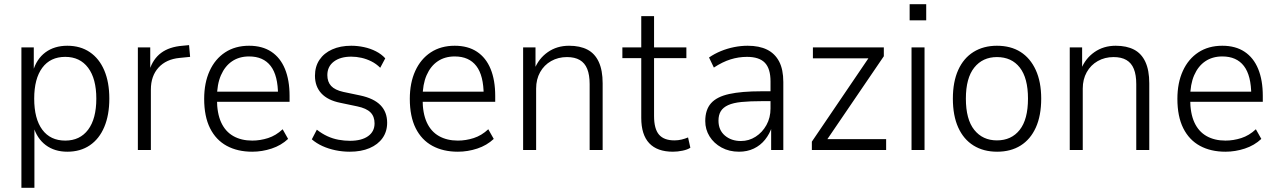

<svg xmlns="http://www.w3.org/2000/svg" viewBox="-20 -715 6089 915"><path d="M82 180V-489H141V-375H137Q154 -434 196.5 -465.5Q239 -497 301 -497Q363 -497 408 -466.5Q453 -436 477 -379.5Q501 -323 501 -245Q501 -167 477 -110Q453 -53 408 -22.5Q363 8 301 8Q240 8 198 -23.5Q156 -55 139 -113H144V180ZM291 -45Q361 -45 400 -97Q439 -149 439 -245Q439 -340 400 -392Q361 -444 291 -444Q220 -444 181.5 -392Q143 -340 143 -245Q143 -149 181.5 -97Q220 -45 291 -45Z M637 0V-489H696V-380H692Q709 -434 748 -463Q787 -492 850 -497L881 -500L886 -444L836 -439Q772 -433 735.5 -393Q699 -353 699 -288V0Z M1182 8Q1112 8 1060.5 -20Q1009 -48 981 -104Q953 -160 953 -244Q953 -320 979 -377Q1005 -434 1053 -465.5Q1101 -497 1167 -497Q1230 -497 1273 -468.5Q1316 -440 1338 -386.5Q1360 -333 1360 -258V-230H998V-278H1322L1305 -261Q1305 -355 1270 -400.5Q1235 -446 1167 -446Q1120 -446 1086 -423Q1052 -400 1033 -356.5Q1014 -313 1014 -251V-242Q1014 -175 1034 -131.5Q1054 -88 1092 -66.5Q1130 -45 1182 -45Q1220 -45 1257.5 -57Q1295 -69 1327 -99L1353 -53Q1320 -22 1274.5 -7Q1229 8 1182 8Z M1647 8Q1612 8 1578.5 1Q1545 -6 1516.5 -19Q1488 -32 1466 -51L1490 -97Q1514 -78 1540 -66Q1566 -54 1593.5 -49Q1621 -44 1648 -44Q1703 -44 1734 -66Q1765 -88 1765 -127Q1765 -160 1745.5 -179.5Q1726 -199 1683 -208L1602 -225Q1542 -237 1511.5 -270Q1481 -303 1481 -354Q1481 -398 1502.5 -430Q1524 -462 1563 -479.5Q1602 -497 1654 -497Q1684 -497 1714.5 -490.5Q1745 -484 1771.5 -470.5Q1798 -457 1816 -437L1792 -392Q1773 -411 1750 -422.5Q1727 -434 1702.5 -439.5Q1678 -445 1654 -445Q1602 -445 1571 -421.5Q1540 -398 1540 -357Q1540 -325 1558 -305.5Q1576 -286 1616 -277L1697 -260Q1762 -246 1793.5 -213.5Q1825 -181 1825 -130Q1825 -88 1803 -57Q1781 -26 1741 -9Q1701 8 1647 8Z M2162 8Q2092 8 2040.5 -20Q1989 -48 1961 -104Q1933 -160 1933 -244Q1933 -320 1959 -377Q1985 -434 2033 -465.5Q2081 -497 2147 -497Q2210 -497 2253 -468.5Q2296 -440 2318 -386.5Q2340 -333 2340 -258V-230H1978V-278H2302L2285 -261Q2285 -355 2250 -400.5Q2215 -446 2147 -446Q2100 -446 2066 -423Q2032 -400 2013 -356.5Q1994 -313 1994 -251V-242Q1994 -175 2014 -131.5Q2034 -88 2072 -66.5Q2110 -45 2162 -45Q2200 -45 2237.5 -57Q2275 -69 2307 -99L2333 -53Q2300 -22 2254.5 -7Q2209 8 2162 8Z M2473 0V-489H2532V-385H2527Q2547 -436 2590.5 -466.5Q2634 -497 2692 -497Q2744 -497 2779.5 -478.5Q2815 -460 2833.5 -420Q2852 -380 2852 -318V0H2790V-314Q2790 -358 2778.5 -386.5Q2767 -415 2743 -429Q2719 -443 2682 -443Q2640 -443 2606.5 -424Q2573 -405 2554 -371Q2535 -337 2535 -293V0Z M3187 8Q3112 8 3074 -32.5Q3036 -73 3036 -153V-438H2946V-489H3036V-638H3097V-489H3251V-438H3097V-162Q3097 -101 3120.5 -73.5Q3144 -46 3194 -46Q3212 -46 3228.5 -50Q3245 -54 3259 -60L3270 -11Q3257 -2 3233 3Q3209 8 3187 8Z M3502 8Q3455 8 3418.5 -12Q3382 -32 3361.5 -65Q3341 -98 3341 -138Q3341 -192 3368.5 -223Q3396 -254 3455 -267Q3514 -280 3609 -280H3664V-233H3613Q3554 -233 3514 -229Q3474 -225 3450 -214Q3426 -203 3415 -185Q3404 -167 3404 -140Q3404 -95 3434.5 -69Q3465 -43 3511 -43Q3549 -43 3581 -63.5Q3613 -84 3632.5 -119Q3652 -154 3652 -198V-327Q3652 -388 3625 -416Q3598 -444 3540 -444Q3500 -444 3461.5 -432Q3423 -420 3382 -393L3359 -441Q3385 -459 3415.5 -471.5Q3446 -484 3478.5 -490.5Q3511 -497 3543 -497Q3598 -497 3635.5 -478.5Q3673 -460 3693 -422Q3713 -384 3713 -324V0H3655V-111H3659Q3648 -77 3626 -49.5Q3604 -22 3572.5 -7Q3541 8 3502 8Z M3849 0V-40L4132 -457L4135 -437H3854V-489H4192V-447L3908 -30L3906 -52H4203V0Z M4315 -618V-695H4394V-618ZM4324 0V-489H4386V0Z M4732 8Q4667 8 4619.5 -21.5Q4572 -51 4546.5 -107.5Q4521 -164 4521 -245Q4521 -325 4546.5 -381.5Q4572 -438 4619.5 -467.5Q4667 -497 4731 -497Q4797 -497 4843.5 -467.5Q4890 -438 4916 -381.5Q4942 -325 4942 -245Q4942 -164 4916.5 -107.5Q4891 -51 4844 -21.5Q4797 8 4732 8ZM4731 -46Q4800 -46 4839.5 -96Q4879 -146 4879 -245Q4879 -343 4840 -393Q4801 -443 4731 -443Q4663 -443 4623 -393Q4583 -343 4583 -245Q4583 -146 4623 -96Q4663 -46 4731 -46Z M5078 0V-489H5137V-385H5132Q5152 -436 5195.5 -466.5Q5239 -497 5297 -497Q5349 -497 5384.5 -478.5Q5420 -460 5438.5 -420Q5457 -380 5457 -318V0H5395V-314Q5395 -358 5383.5 -386.5Q5372 -415 5348 -429Q5324 -443 5287 -443Q5245 -443 5211.5 -424Q5178 -405 5159 -371Q5140 -337 5140 -293V0Z M5820 8Q5750 8 5698.5 -20Q5647 -48 5619 -104Q5591 -160 5591 -244Q5591 -320 5617 -377Q5643 -434 5691 -465.5Q5739 -497 5805 -497Q5868 -497 5911 -468.5Q5954 -440 5976 -386.5Q5998 -333 5998 -258V-230H5636V-278H5960L5943 -261Q5943 -355 5908 -400.5Q5873 -446 5805 -446Q5758 -446 5724 -423Q5690 -400 5671 -356.5Q5652 -313 5652 -251V-242Q5652 -175 5672 -131.5Q5692 -88 5730 -66.5Q5768 -45 5820 -45Q5858 -45 5895.5 -57Q5933 -69 5965 -99L5991 -53Q5958 -22 5912.5 -7Q5867 8 5820 8Z"/></svg>

Font: Nunito Sans 10pt SemiCondensed Light
Style: Regular
Weight: 300
Width: 4
Designer: Vernon Adams
Foundry: Vernon Adams
Version: Version 3.101;gftools[0.9.27]